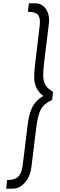

<svg xmlns="http://www.w3.org/2000/svg" viewBox="-20 -827 359 1157"><path d="M17 310 23 258Q69 258 89.5 238Q110 218 116 175L146 -70Q153 -134 172.5 -176.5Q192 -219 241 -249Q212 -270 199 -299Q186 -328 186 -359.5Q186 -391 190 -428L219 -670Q225 -718 209.5 -737Q194 -756 148 -756L154 -807H194Q221 -807 241 -790.5Q261 -774 270 -745Q279 -716 274 -680L245 -443Q240 -400 240.5 -369Q241 -338 254.5 -314.5Q268 -291 300 -274L294 -225Q243 -201 225 -165.5Q207 -130 198 -55L169 182Q162 236 130 273Q98 310 57 310Z"/></svg>

Font: Orkney Light
Style: LightItalic
Weight: 300
Designer: Samuel Oakes and Alfredo Marco Pradil
Foundry: Alfredo Marco Pradil
Version: 1.0; ttfautohint (v1.5)